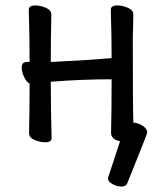

<svg xmlns="http://www.w3.org/2000/svg" viewBox="-20 -510 595 707"><path d="M427 177Q411 177 394.5 168Q378 159 378 148Q378 140 380 138L422 10Q389 3 389 -20Q391 -108 391 -218Q278 -218 167 -209Q167 -109 170 -2Q170 14 147 14Q128 14 107.5 5.5Q87 -3 87 -20Q89 -114 89 -203Q79 -206 69.5 -225Q60 -244 60 -261Q60 -282 79 -282H89Q89 -375 86 -474Q86 -490 110 -490Q128 -490 148.5 -481.5Q169 -473 169 -456Q167 -365 167 -283H166Q166 -282 173 -282Q339 -291 355 -293Q371 -295 381 -295Q391 -295 391 -297Q391 -378 388 -474Q388 -490 412 -490Q430 -490 450.5 -481.5Q471 -473 471 -456L469 -367Q469 -108 471 -59H466Q485 -59 503.5 -48Q522 -37 522 -21Q522 -17 449 164Q444 177 427 177Z"/></svg>

Font: ToneOZ-Pinyin-WenKai-Medium
Style: Medium
Weight: 700
Designer: Fontworks Inc.
Foundry: ToneOZ
Version: Version 0.240331